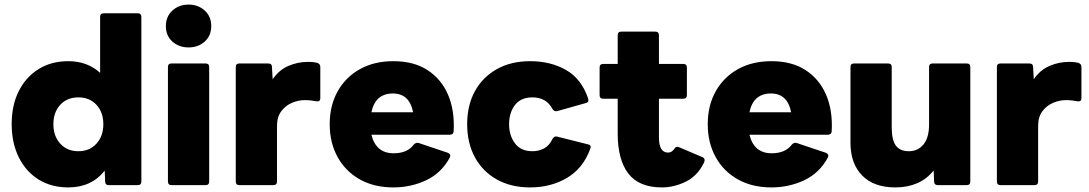

<svg xmlns="http://www.w3.org/2000/svg" viewBox="-20 -808 4754 838"><path d="M278 10Q204 10 148.5 -24.5Q93 -59 62 -121.5Q31 -184 31 -266Q31 -349 62 -410.5Q93 -472 148.5 -506.5Q204 -541 278 -541Q361 -541 417 -490V-734Q417 -750 433 -750H581Q597 -750 597 -734V-16Q597 0 581 0H455Q439 0 439 -16L437 -63Q379 10 278 10ZM322 -148Q371 -148 401 -181Q431 -214 431 -266Q431 -318 401 -350.5Q371 -383 322 -383Q273 -383 243 -350.5Q213 -318 213 -266Q213 -214 243 -181Q273 -148 322 -148Z M803 -601Q761 -601 732.5 -626.5Q704 -652 704 -694Q704 -736 732.5 -762Q761 -788 803 -788Q845 -788 873.5 -762Q902 -736 902 -694Q902 -652 873.5 -626.5Q845 -601 803 -601ZM729 0Q713 0 713 -16V-516Q713 -531 729 -531H877Q893 -531 893 -516V-16Q893 0 877 0Z M1025 0Q1009 0 1009 -16V-516Q1009 -531 1025 -531H1150Q1167 -531 1167 -516L1170 -462Q1197 -502 1238 -520Q1279 -538 1326 -538Q1337 -538 1346.5 -537Q1356 -536 1364 -534Q1378 -529 1378 -516V-379Q1378 -363 1360 -366Q1350 -368 1337.5 -369.5Q1325 -371 1309 -371Q1283 -371 1255 -359.5Q1227 -348 1208 -323Q1189 -298 1189 -259V-16Q1189 0 1173 0Z M1697 10Q1613 10 1550.5 -25Q1488 -60 1453.5 -122.5Q1419 -185 1419 -266Q1419 -347 1453.5 -409Q1488 -471 1550.5 -506Q1613 -541 1697 -541Q1786 -541 1846 -502Q1906 -463 1935.5 -394.5Q1965 -326 1960 -235Q1959 -220 1943 -220H1601Q1621 -139 1698 -139Q1758 -139 1786 -177Q1795 -187 1807 -184L1935 -141Q1950 -134 1943 -120Q1906 -52 1839.5 -21Q1773 10 1697 10ZM1695 -400Q1618 -400 1601 -318H1783Q1767 -400 1695 -400Z M2294 10Q2210 10 2148 -25Q2086 -60 2052.5 -122Q2019 -184 2019 -266Q2019 -348 2052.5 -409.5Q2086 -471 2148 -506Q2210 -541 2294 -541Q2383 -541 2450.5 -502.5Q2518 -464 2547 -378Q2552 -361 2536 -358L2412 -323Q2398 -320 2391 -333Q2377 -359 2355 -371Q2333 -383 2304 -383Q2253 -383 2227.5 -349.5Q2202 -316 2202 -266Q2202 -217 2227.5 -182.5Q2253 -148 2304 -148Q2332 -148 2355 -160.5Q2378 -173 2391 -201Q2399 -215 2411 -212L2546 -178Q2563 -175 2556 -158Q2525 -73 2454.5 -31.5Q2384 10 2294 10Z M2869 10Q2769 10 2722.5 -50.5Q2676 -111 2676 -225V-377H2613Q2597 -377 2597 -393V-513Q2597 -529 2613 -529H2676V-654Q2676 -670 2692 -670H2840Q2856 -670 2856 -654V-529H2962Q2978 -529 2978 -513V-393Q2978 -377 2962 -377H2856V-208Q2856 -142 2896 -142Q2913 -142 2925 -161Q2932 -171 2945 -165L3046 -122Q3061 -115 3052 -97Q3024 -40 2973 -15Q2922 10 2869 10Z M3347 10Q3263 10 3200.5 -25Q3138 -60 3103.5 -122.5Q3069 -185 3069 -266Q3069 -347 3103.5 -409Q3138 -471 3200.5 -506Q3263 -541 3347 -541Q3436 -541 3496 -502Q3556 -463 3585.5 -394.5Q3615 -326 3610 -235Q3609 -220 3593 -220H3251Q3271 -139 3348 -139Q3408 -139 3436 -177Q3445 -187 3457 -184L3585 -141Q3600 -134 3593 -120Q3556 -52 3489.5 -21Q3423 10 3347 10ZM3345 -400Q3268 -400 3251 -318H3433Q3417 -400 3345 -400Z M3888 10Q3794 10 3743 -42Q3692 -94 3692 -185V-516Q3692 -531 3708 -531H3856Q3872 -531 3872 -516V-252Q3872 -197 3890 -172.5Q3908 -148 3947 -148Q3986 -148 4010.5 -177.5Q4035 -207 4035 -265V-516Q4035 -531 4051 -531H4199Q4215 -531 4215 -516V-16Q4215 0 4199 0H4074Q4057 0 4057 -16L4055 -64Q4026 -27 3983.5 -8.5Q3941 10 3888 10Z M4347 0Q4331 0 4331 -16V-516Q4331 -531 4347 -531H4472Q4489 -531 4489 -516L4492 -462Q4519 -502 4560 -520Q4601 -538 4648 -538Q4659 -538 4668.5 -537Q4678 -536 4686 -534Q4700 -529 4700 -516V-379Q4700 -363 4682 -366Q4672 -368 4659.5 -369.5Q4647 -371 4631 -371Q4605 -371 4577 -359.5Q4549 -348 4530 -323Q4511 -298 4511 -259V-16Q4511 0 4495 0Z"/></svg>

Font: LINE Seed Sans ExtraBold
Style: Regular
Weight: 800
Designer: LINE VX Design & Dalton Maag Ltd & Sandoll Inc
Foundry: Dalton Maag Ltd
Version: Version 1.003